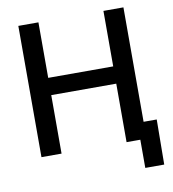

<svg xmlns="http://www.w3.org/2000/svg" viewBox="-94 -810 945 1048"><g transform="rotate(-10 378.5 -286.0)"><path d="M78.1 0V-727.5H189.5V-419.9H549.8V-727.5H660.6V0H549.8V-324.2H189.5V0ZM626 156.2V0H587.4V-93.3H733.4L731 156.2Z"/></g></svg>

Font: Inter 17pt Medium
Style: Regular
Weight: 500
Version: Version 4.001;git-66647c0bb